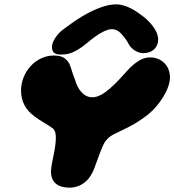

<svg xmlns="http://www.w3.org/2000/svg" viewBox="-20 -855 804 885"><path d="M262 -603.5C287.5 -603.5 306 -607.5 333.5 -623C351 -633 369.5 -646.5 386 -660.5C421.5 -691 466.5 -720.5 494 -720.5C518.5 -720.5 532.5 -709 553.5 -682.5C561.5 -672.5 569.5 -659.5 576.5 -646C592 -624 616.5 -610 641.5 -610C681 -610 709 -635.5 709 -673C709 -715.5 666.5 -762 626.5 -789C593.5 -814.5 552 -835 515 -835C470.5 -835 413 -813.5 345.5 -771.5C321 -756 300 -740 271.5 -719.5C244 -700 219.5 -663 219.5 -640C219.5 -612 233 -603.5 262 -603.5ZM301 10C352.5 10 394 -23.5 414 -77.5C432.5 -128.5 450.5 -179 462 -198C479 -222.5 490 -230 534 -250.5C579.5 -271.5 617 -291.5 664 -328.5C713 -368 763.5 -443.5 763.5 -498.5C763.5 -549.5 727 -590.5 671.5 -590.5C639.5 -590.5 610.5 -573 576.5 -540C552 -513.5 520 -475.5 486 -446.5C459 -423 431 -406.5 406 -406.5C365 -406.5 338 -443.5 325.5 -488.5C316 -511 309 -538 300.5 -559.5C284.5 -590 262 -599 227.5 -599C145 -599 77 -523.5 77 -437C77 -387.5 98 -347.5 142 -316.5C165.5 -298.5 192.5 -285 221 -265C233.5 -256 237.5 -240.5 237.5 -220.5C237.5 -167.5 215 -100 215 -64.5C215 -14.5 246 10 301 10Z"/></svg>

Font: Gluten
Style: Bold Italic
Weight: 700
Italic angle: -13°
Designer: Tyler Finck
Foundry: Etcetera Type Company
Version: Version 0.920